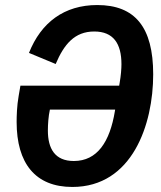

<svg xmlns="http://www.w3.org/2000/svg" viewBox="-20 -730 640 762"><path d="M267 12C505 12 588 -236 588 -435C588 -622 516 -710 366 -710C235 -710 143 -641 95 -520L201 -476C234 -554 276 -605 354 -605C430 -605 462 -557 462 -475C462 -458 460 -430 455 -402L453 -390H61L54 -349C47 -310 46 -268 46 -246C46 -82 120 12 267 12ZM273 -91C198 -91 170 -140 170 -212C170 -235 172 -268 178 -295H437L436 -289C416 -167 366 -91 273 -91Z"/></svg>

Font: IBM Plex Mono SmBld
Style: Italic
Weight: 600
Italic angle: -9.5°
Monospace: yes
Designer: Mike Abbink, Paul van der Laan, Pieter van Rosmalen
Foundry: Bold Monday
Version: Version 2.004